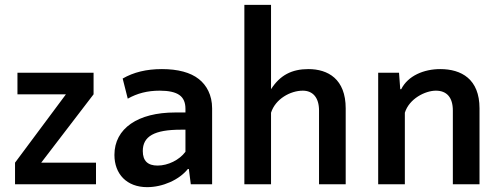

<svg xmlns="http://www.w3.org/2000/svg" viewBox="-20 -760 2058 792"><path d="M42 -89V0H376V-89H150L366 -371V-460H52V-371H252Z M855 0V-313C855 -368 832 -409 800 -434C766 -461 714 -475 648 -475C584 -475 531 -462 486 -436L507 -353C546 -375 588 -386 639 -386C676 -386 703 -380 720 -368C737 -356 745 -337 745 -311V-296H702C550 -296 452 -231 452 -121C452 -42 503 12 587 12C651 12 719 -18 755 -63H759L767 0ZM630 -77C590 -77 569 -96 569 -137C569 -198 617 -225 726 -225H745V-134C720 -100 673 -77 630 -77Z M1098 -740H988V0H1098V-295C1116 -352 1178 -386 1229 -386C1270 -386 1296 -358 1296 -304V0H1406V-313C1406 -434 1333 -475 1252 -475C1184 -475 1135 -450 1098 -392Z M1958 0V-313C1958 -434 1883 -475 1796 -475C1729 -475 1663 -448 1635 -392H1631L1626 -460H1540V0H1650V-295C1668 -353 1734 -386 1778 -386C1823 -386 1848 -358 1848 -304V0Z"/></svg>

Font: Quattrocento Sans
Style: Bold
Weight: 700
Designer: Pablo Impallari
Foundry: Pablo Impallari, Igino Marini, Brenda Gallo
Version: Version 2.000